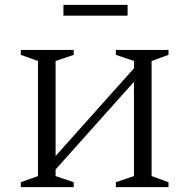

<svg xmlns="http://www.w3.org/2000/svg" viewBox="-20 -764 773 784"><path d="M65 0V-20L135 -45V-515L65 -540V-560H281V-540L207 -515V-127L527 -485V-515L453 -540V-560H668V-540L599 -515V-45L668 -20V0H453V-20L527 -45V-430L207 -72V-45L281 -20V0ZM239 -700V-744H501V-700Z"/></svg>

Font: Spectral SC Light
Style: Regular
Weight: 300
Designer: Jean-Baptiste Levee
Foundry: Production Type
Version: Version 2.001